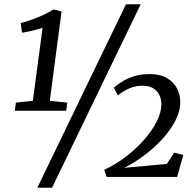

<svg xmlns="http://www.w3.org/2000/svg" viewBox="-20 -835 924 906"><path d="M55 -351 135 -359 181 -704Q169.5 -700 152.8 -695.5Q136 -691 118 -687Q100 -683 84 -680.5L77.5 -726.5Q96 -730.5 117.2 -737.8Q138.5 -745 159.8 -753.8Q181 -762.5 200 -772.2Q219 -782 232.5 -790.5L270.5 -781L215 -359L297.5 -351L292.5 -312.5H50ZM574.5 -815H644L225.5 51H156ZM483.5 0 471.5 -33.5Q523.5 -57.5 572 -94.2Q620.5 -131 658.8 -174.2Q697 -217.5 719.2 -261.2Q741.5 -305 741.5 -342.5Q741 -382 718.2 -406.2Q695.5 -430.5 652 -430.5Q626 -430.5 603.2 -422.8Q580.5 -415 563.2 -404.2Q546 -393.5 536 -385L517.5 -421.5Q529 -432 552 -447.2Q575 -462.5 608.8 -474Q642.5 -485.5 686 -485.5Q736 -485.5 768 -466.5Q800 -447.5 815.2 -417.5Q830.5 -387.5 830.5 -354Q830.5 -309 806 -262.8Q781.5 -216.5 742 -174.5Q702.5 -132.5 656.2 -98.5Q610 -64.5 565.5 -43L767.5 -61.5L802 -114.5L845 -104L816 0Z"/></svg>

Font: Merriweather 20pt
Style: Italic
Weight: 400
Italic angle: -7.8°
Version: Version 2.101